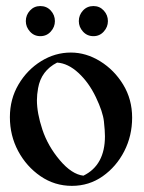

<svg xmlns="http://www.w3.org/2000/svg" viewBox="-20 -602 477 635"><path d="M113.3 -482.4Q92.8 -482.4 79.1 -497.6Q65.4 -512.7 65.4 -532.2Q65.4 -552.2 79.1 -567.1Q92.8 -582 113.3 -582Q134.3 -582 147.9 -567.1Q161.6 -552.2 161.6 -532.2Q161.6 -512.7 147.9 -497.6Q134.3 -482.4 113.3 -482.4ZM289.1 -482.4Q268.1 -482.4 254.4 -497.6Q240.7 -512.7 240.7 -532.2Q240.7 -552.2 254.4 -567.1Q268.1 -582 289.1 -582Q309.6 -582 323.2 -567.1Q336.9 -552.2 336.9 -532.2Q336.9 -512.7 323.2 -497.6Q309.6 -482.4 289.1 -482.4ZM217.8 12.7Q160.6 12.7 114 -19.3Q67.4 -51.3 40 -102.5Q12.7 -153.8 12.7 -214.4Q12.7 -274.4 41.3 -322.8Q69.8 -371.1 116 -399.7Q162.1 -428.2 214.4 -428.2Q264.6 -428.2 311.3 -399.4Q357.9 -370.6 387.5 -322Q417 -273.4 417 -212.9Q417 -152.8 390.9 -101.8Q364.7 -50.8 319.6 -19Q274.4 12.7 217.8 12.7ZM255.9 -21Q327.1 -55.7 327.1 -151.4Q327.1 -168.9 323.7 -200.4Q320.3 -231.9 297.1 -280.5Q273.9 -329.1 239.5 -360.8Q205.1 -392.6 168.9 -395Q116.2 -368.2 106 -310.5Q102.1 -289.1 102.1 -270.5Q102.1 -228 120.1 -173.6Q138.2 -119.1 177.7 -72.3Q217.3 -25.4 255.9 -21Z"/></svg>

Font: Quaaykop
Style: Medium
Weight: 500
Designer: Tup Wanders
Foundry: Free font, DO NOT SELL
Version: Version 1.00;July 31, 2023;FontCreator 11.5.0.2430 64-bit